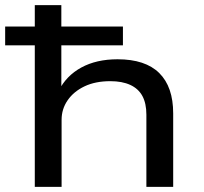

<svg xmlns="http://www.w3.org/2000/svg" viewBox="-31 -725 790 745"><path d="M104 0V-549H-11V-622H104V-705H207V-622H446V-549H207V-373H197Q226 -431 284.5 -463Q343 -495 425 -495Q533 -495 587 -441.5Q641 -388 641 -285V0H537V-280Q537 -324 521.5 -352.5Q506 -381 474.5 -395.5Q443 -410 397 -410Q339 -410 297 -390Q255 -370 231.5 -336Q208 -302 208 -260V0Z"/></svg>

Font: Nunito Sans 10pt Expanded Medium
Style: Regular
Weight: 500
Width: 7
Designer: Vernon Adams
Foundry: Vernon Adams
Version: Version 3.101;gftools[0.9.27]